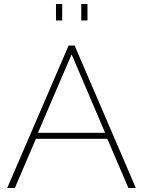

<svg xmlns="http://www.w3.org/2000/svg" viewBox="-20 -937 715 957"><path d="M322 -710H352L657 0H620L515 -245H159L54 0H16ZM504 -275 337 -666 169 -275ZM259 -835V-917H290V-835ZM385 -835V-917H416V-835Z"/></svg>

Font: Raleway Thin ExtraLight
Style: Regular
Weight: 250
Version: Version 4.026